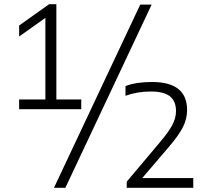

<svg xmlns="http://www.w3.org/2000/svg" viewBox="-20 -830 983 918"><path d="M249.5 -354.5H368.5V-308H71.5V-354.5H197V-744.5L71.5 -655.5V-708L215 -810H249.5ZM238 68 650.5 -808H705L292.5 68ZM904 21.5V68H586V38.5L743.5 -148.5Q786 -198.5 803.8 -232.2Q821.5 -266 821.5 -298.5Q821.5 -347 792 -369.8Q762.5 -392.5 702 -392.5Q635.5 -392.5 580 -372V-418.5Q630 -438 707 -438Q874.5 -438 874.5 -304Q874.5 -262 854.8 -222.5Q835 -183 786.5 -126.5L660 21.5Z"/></svg>

Font: Encode Sans Semi Expanded Light
Style: Regular
Weight: 300
Width: 6
Designer: Multiple Designers
Foundry: Impallari Type
Version: Version 2.000